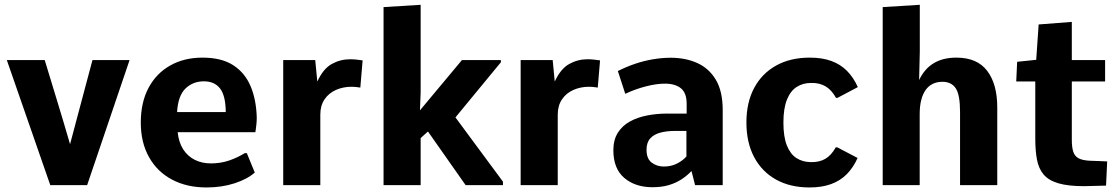

<svg xmlns="http://www.w3.org/2000/svg" viewBox="-20 -782 4721 811"><path d="M192.4 0 8.8 -528.3H168.9Q195.8 -439.5 222.9 -350.8Q250 -262.2 275.9 -172.9Q299.8 -261.7 323.2 -350.6Q346.7 -439.5 370.6 -528.3H527.3L348.1 0Z M852.5 9.8Q769 9.8 706.5 -23.4Q644 -56.6 609.4 -118.4Q574.7 -180.2 574.7 -264.2Q574.7 -349.6 607.4 -410.9Q640.1 -472.2 699 -505.4Q757.8 -538.6 835.4 -538.6Q915.5 -538.6 965.1 -506.6Q1014.6 -474.6 1038.6 -417.7Q1062.5 -360.8 1064.5 -285.6Q1064.5 -270 1063 -256.6Q1061.5 -243.2 1060.3 -234.4Q1059.1 -225.6 1058.6 -223.6H730.5Q734.9 -180.7 753.7 -151.4Q772.5 -122.1 802.7 -106.9Q833 -91.8 870.6 -91.8Q912.1 -91.8 947.8 -104Q983.4 -116.2 1014.2 -135.3H1022.5L1056.2 -53.2Q1024.9 -25.4 970.9 -7.8Q917 9.8 852.5 9.8ZM728 -308.6H933.6Q933.1 -377.4 909.7 -408Q886.2 -438.5 841.3 -438.5Q794.9 -438.5 763.4 -408Q731.9 -377.4 728 -308.6Z M1176.3 0V-528.3H1311.5L1320.3 -437.5Q1345.2 -491.7 1381.3 -511.7Q1417.5 -531.7 1458.5 -531.7Q1472.2 -531.7 1485.4 -530.3Q1498.5 -528.8 1511.7 -526.9L1502 -412.1Q1491.2 -414.1 1481.4 -414.8Q1471.7 -415.5 1464.8 -415.5Q1429.2 -415.5 1398.9 -402.1Q1368.7 -388.7 1350.8 -362.3Q1333 -335.9 1333 -297.9V0Z M1600.1 0V-752L1756.8 -761.7V-391.1L1753.9 -315.9L1931.2 -528.3H2095.7V-519L1903.8 -286.1L2104.5 -14.6V0H1946.8L1787.6 -226.6L1756.8 -198.7V0Z M2179.2 0V-528.3H2314.5L2323.2 -437.5Q2348.1 -491.7 2384.3 -511.7Q2420.4 -531.7 2461.4 -531.7Q2475.1 -531.7 2488.3 -530.3Q2501.5 -528.8 2514.6 -526.9L2504.9 -412.1Q2494.1 -414.1 2484.4 -414.8Q2474.6 -415.5 2467.8 -415.5Q2432.1 -415.5 2401.9 -402.1Q2371.6 -388.7 2353.8 -362.3Q2335.9 -335.9 2335.9 -297.9V0Z M2735.8 8.8Q2663.1 8.8 2616.9 -30.5Q2570.8 -69.8 2570.8 -147.5Q2570.8 -191.4 2589.8 -221.4Q2608.9 -251.5 2641.1 -269Q2673.3 -286.6 2713.9 -294.4Q2754.4 -302.2 2796.9 -302.2H2880.4V-343.8Q2880.4 -389.6 2856 -409.2Q2831.5 -428.7 2788.6 -428.7Q2752.9 -428.7 2708.3 -417.2Q2663.6 -405.8 2621.1 -385.7L2589.8 -481.9Q2625.5 -500 2663.1 -512.7Q2700.7 -525.4 2738.8 -531.7Q2776.9 -538.1 2813 -538.1Q2875.5 -538.1 2925 -515.9Q2974.6 -493.7 3003.7 -445.1Q3032.7 -396.5 3032.7 -316.9V0H2916L2900.9 -59.6Q2882.3 -40 2858.9 -24.7Q2835.4 -9.3 2805.2 -0.2Q2774.9 8.8 2735.8 8.8ZM2783.7 -78.6Q2815.9 -78.6 2840.6 -91.6Q2865.2 -104.5 2879.4 -121.1V-229H2831.5Q2796.4 -229 2769 -221.7Q2741.7 -214.4 2726.3 -197Q2710.9 -179.7 2710.9 -149.4Q2710.9 -111.3 2732.9 -95Q2754.9 -78.6 2783.7 -78.6Z M3399.4 9.8Q3317.4 9.8 3257.6 -23.7Q3197.8 -57.1 3165.3 -118.7Q3132.8 -180.2 3132.8 -264.6Q3132.8 -349.1 3165.5 -410.4Q3198.2 -471.7 3258.3 -505.1Q3318.4 -538.6 3400.4 -538.6Q3453.1 -538.6 3491.7 -524.4Q3530.3 -510.3 3557.6 -482.7Q3585 -455.1 3603.5 -414.1L3517.6 -368.7H3511.2Q3492.7 -402.3 3466.8 -417.5Q3440.9 -432.6 3405.3 -431.6Q3371.6 -431.6 3345.2 -414.8Q3318.8 -397.9 3304 -361.1Q3289.1 -324.2 3289.1 -264.6Q3289.1 -204.1 3303.7 -167.5Q3318.4 -130.9 3344.2 -114.3Q3370.1 -97.7 3404.3 -97.2Q3439.9 -96.2 3465.6 -110.8Q3491.2 -125.5 3510.3 -159.7H3516.6L3602.5 -114.7Q3584 -73.7 3556.6 -46.1Q3529.3 -18.6 3490.5 -4.4Q3451.7 9.8 3399.4 9.8Z M3708.5 0V-752L3865.2 -761.7V-564.5L3862.3 -443.8Q3884.3 -490.7 3923.3 -514.6Q3962.4 -538.6 4020 -538.6Q4107.4 -538.6 4149.9 -482.7Q4192.4 -426.8 4192.4 -328.1V0H4035.2V-309.6Q4035.2 -381.3 4017.1 -408.9Q3999 -436.5 3960.9 -436.5Q3937.5 -436.5 3919.7 -427.7Q3901.9 -418.9 3889.6 -401.6Q3877.4 -384.3 3871.1 -358.9Q3864.7 -333.5 3864.7 -300.3V0Z M4559.6 4.4Q4491.7 4.4 4450.4 -7.8Q4409.2 -20 4388.2 -44.9Q4367.2 -69.8 4360.1 -107.7Q4353 -145.5 4353 -196.3V-438H4272.5L4276.4 -521L4356.9 -529.3L4367.2 -678.7L4507.3 -689.5V-528.3H4647.9V-438H4507.3V-191.4Q4507.3 -160.2 4513.4 -141.1Q4519.5 -122.1 4536.1 -113.3Q4552.7 -104.5 4584 -103Q4602.1 -102.5 4620.4 -101.8Q4638.7 -101.1 4656.7 -100.1L4651.9 2Q4628.9 2.4 4605.7 3.2Q4582.5 3.9 4559.6 4.4Z"/></svg>

Font: Comme
Style: Bold
Weight: 700
Version: Version 1.000;gftools[0.9.27]